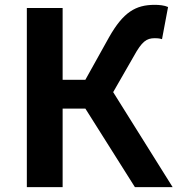

<svg xmlns="http://www.w3.org/2000/svg" viewBox="-20 -774 734 794"><path d="M91 0H239V-325H333L538 0H694L448 -393L533 -541C567 -603 586 -616 620 -616C627 -616 638 -616 650 -612L675 -745C660 -752 638 -754 620 -754C541 -754 490 -724 431 -620L333 -444H239V-741H91Z"/></svg>

Font: Source Han Sans KR
Style: Bold
Weight: 700
Designer: Ryoko NISHIZUKA 西塚涼子 (kana, bopomofo & ideographs); Paul D. Hunt (Latin, Greek & Cyrillic); Sandoll Communications 산돌커뮤니
Foundry: Adobe
Version: Version 2.004;hotconv 1.0.118;makeotfexe 2.5.65603